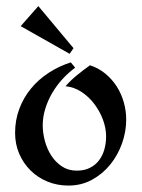

<svg xmlns="http://www.w3.org/2000/svg" viewBox="-20 -589 458 621"><path d="M201.2 11.2Q165 11.2 133.5 -1.7Q102.1 -14.6 78.9 -37.6Q55.7 -60.5 42.2 -91.6Q28.8 -122.6 28.8 -159.2Q28.8 -200.7 42.5 -237.1Q56.2 -273.4 80.3 -302.7Q104.5 -332 137.5 -353.5Q170.4 -375 209 -387.2L223.1 -370.1Q201.2 -354 182.1 -333.3Q163.1 -312.5 148.9 -288.3Q134.8 -264.2 126.5 -237.5Q118.2 -210.9 118.2 -183.1Q118.2 -159.7 125 -133.8Q131.8 -107.9 145.5 -86.4Q159.2 -64.9 179.9 -51Q200.7 -37.1 228 -37.1Q252.4 -37.1 270.3 -45.9Q288.1 -54.7 299.8 -69.8Q311.5 -85 317.4 -105.2Q323.2 -125.5 323.2 -147.9Q323.2 -174.3 313 -201.9Q302.7 -229.5 284.9 -252.9Q267.1 -276.4 243.2 -292Q219.2 -307.6 191.9 -310.1Q209 -329.6 229.5 -346.2Q250 -362.8 271 -377.9Q299.3 -368.7 321 -350.6Q342.8 -332.5 357.7 -309.1Q372.6 -285.6 380.4 -258.1Q388.2 -230.5 388.2 -202.1Q388.2 -163.6 374.8 -125.5Q361.3 -87.4 336.7 -56.9Q312 -26.4 277.6 -7.6Q243.2 11.2 201.2 11.2ZM46.9 -504.4 104 -569.3 217.8 -433.1 205.1 -415Z"/></svg>

Font: Redressed
Style: Regular
Weight: 400
Designer: Astigmatic (AOETI)
Foundry: Astigmatic (AOETI)
Version: Version 1.000